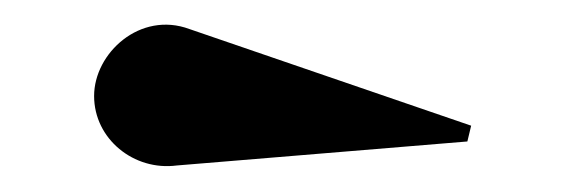

<svg xmlns="http://www.w3.org/2000/svg" viewBox="-20 -831 450 152"><path d="M120 -700 350 -719 353 -731.5 130 -808C91 -822.5 54.5 -789 54.5 -755C54.5 -721 86 -695.5 120 -700Z"/></svg>

Font: Bodoni* 16pt
Style: Bold
Weight: 700
Version: Version 2.3